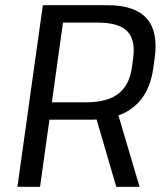

<svg xmlns="http://www.w3.org/2000/svg" viewBox="-20 -720 639 740"><path d="M145.1 -700H393.7Q499.3 -700 544.8 -649.5Q590.3 -599 576.3 -497.4L570.7 -457.2Q557.4 -359.3 496.8 -309Q436.2 -258.7 331.4 -258.7H165.3L175.5 -325.7H313.4Q393.4 -325.7 436.4 -359Q479.4 -392.3 488.6 -461.6L493 -493.6Q503.1 -567.2 469.9 -600.1Q436.8 -632.9 356.9 -632.9H202.4L226.6 -660.6L134.4 0H47.1ZM346.1 -280.3 435 -280.1 517.9 0H428.2Z"/></svg>

Font: Pathway Extreme 8pt Thin 12pt
Style: Italic
Weight: 100
Italic angle: -8°
Version: Version 1.001;gftools[0.9.26]